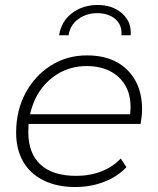

<svg xmlns="http://www.w3.org/2000/svg" viewBox="-20 -749 638 773"><path d="M283 4Q210 4 156 -22.5Q102 -49 73.5 -98Q45 -147 45 -215Q45 -304 82.5 -374Q120 -444 184.5 -485Q249 -526 330 -526Q399 -526 448 -500Q497 -474 524.5 -425.5Q552 -377 552 -308Q552 -293 550 -278Q548 -263 546 -250H95Q94 -234 94 -217Q94 -132 143 -86.5Q192 -41 287 -41Q343 -41 389.5 -59.5Q436 -78 466 -111L489 -76Q455 -39 400.5 -17.5Q346 4 283 4ZM101 -289H504Q510 -347 493 -388Q473 -434 430.5 -458.5Q388 -483 329 -483Q261 -483 207.5 -448.5Q154 -414 124 -355Q109 -324 101 -289ZM218 -607Q227 -664 270.5 -696.5Q314 -729 374 -729Q413 -729 443.5 -714Q474 -699 491.5 -672Q509 -645 506 -607H469Q472 -648 444.5 -672Q417 -696 371 -696Q328 -696 295 -672Q262 -648 256 -607Z"/></svg>

Font: Montserrat Thin Light
Style: Italic
Weight: 300
Italic angle: -11.3°
Version: Version 9.000